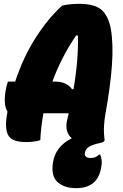

<svg xmlns="http://www.w3.org/2000/svg" viewBox="-20 -730 640 1000"><path d="M190 0Q174 5 154 7.5Q134 10 117 10Q43 10 23.5 -24.5Q4 -59 16 -131Q18 -141 19 -150Q6 -167 5 -203.5Q4 -240 14 -280L21 -305H59Q101 -432 165.5 -533Q230 -634 304 -701Q345 -710 391 -710Q474 -710 509 -678.5Q544 -647 557 -581Q571 -500 563 -390Q555 -280 529 -136Q523 -103 521.5 -69Q520 -35 525 0Q523 5 519 8.5Q515 12 504 14Q461 23 443.5 34.5Q426 46 423 63Q419 79 428 86Q437 93 452 93Q479 93 496 75H502Q508 90 509.5 107.5Q511 125 506 148Q486 250 377 250Q316 250 281 219.5Q246 189 255 122Q266 34 354 -10Q335 -25 328.5 -50.5Q322 -76 331 -111Q335 -126 338 -140H206Q199 -100 195 -65Q191 -30 190 0ZM267 -305Q299 -305 321.5 -294Q344 -283 355 -265L363 -266Q389 -418 386 -544L377 -546Q336 -486 305 -425Q274 -364 253 -305Z"/></svg>

Font: Recursive Mn Csl St Blk
Style: Italic
Weight: 900
Italic angle: -15°
Monospace: yes
Version: Version 1.079;hotconv 1.0.112;makeotfexe 2.5.65598; ttfautoh